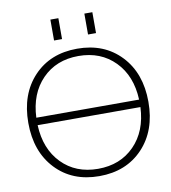

<svg xmlns="http://www.w3.org/2000/svg" viewBox="-99 -1018 991 1113"><g transform="rotate(-10 396.5 -461.5)"><path d="M473 -810V-933H520V-810ZM273 -810V-933H320V-810ZM140 -93Q43 -196 43 -365Q43 -534 140 -637Q237 -740 396 -740Q555 -740 652.5 -637Q750 -534 750 -365Q750 -196 652.5 -93Q555 10 396 10Q237 10 140 -93ZM94 -343Q100 -202 182.5 -117.5Q265 -33 396 -33Q527 -33 610 -117.5Q693 -202 699 -343ZM94 -387H699Q693 -528 610 -612.5Q527 -697 396 -697Q265 -697 182.5 -612.5Q100 -528 94 -387Z"/></g></svg>

Font: M PLUS 1p Light
Style: Regular
Weight: 300
Version: Version 1.061